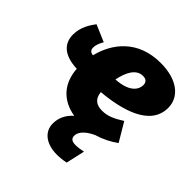

<svg xmlns="http://www.w3.org/2000/svg" viewBox="-211 -708 1106 1106"><g transform="rotate(45 341.5 -155.5)"><path d="M685 -401C685 -488 610 -554 471 -554C285 -554 194 -432 164 -309C144 -310 133 -322 133 -340C133 -368 146 -390 155 -406L52 -450C31 -422 -2 -374 -2 -313C-2 -239 47 -192 153 -188C160 -83 218 -6 334 14C296 48 278 88 278 132C278 203 339 243 421 243C447 243 472 240 494 235L520 120C498 125 477 128 458 128C430 128 415 118 415 95C415 75 428 39 498 7C546 -7 589 -29 626 -56L559 -169C509 -137 471 -120 427 -120C384 -120 351 -137 346 -191C502 -205 685 -252 685 -401ZM354 -302C367 -367 395 -429 452 -429C481 -429 491 -413 491 -392C491 -368 475 -309 354 -302Z"/></g></svg>

Font: Fira Sans Heavy
Style: Italic
Weight: 900
Italic angle: -8°
Designer: bBox Type GmbH & Carrois Corporate GbR & Edenspiekermann AG
Foundry: bBox Type GmbH & Carrois Corporate GbR & Edenspiekermann AG
Version: Version 4.301;PS 004.301;hotconv 1.0.88;makeotf.lib2.5.64775